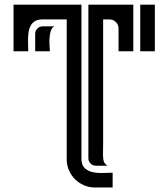

<svg xmlns="http://www.w3.org/2000/svg" viewBox="-20 -664 736 839"><path d="M165 -579.1Q146 -579.1 134 -572.3Q122.1 -565.4 115.2 -554Q108.4 -542.5 105.7 -527.8Q103 -513.2 102.5 -497.8Q102.1 -482.4 102.8 -467.3Q103.5 -452.1 103.5 -439.9H39.1V-643.6H335.9V29.3Q335.9 57.6 350.3 70.8Q364.7 84 385.7 88.4Q406.7 92.8 430.2 91.8Q453.6 90.8 472.2 90.8V155.3H394.5Q369.1 155.3 346.7 145.5Q324.2 135.7 307.6 119.1Q291 102.5 281.2 80.1Q271.5 57.6 271.5 32.2V-579.1ZM562.5 -643.6V-439.9H498V-539.6Q498 -556.2 486.3 -567.6Q474.6 -579.1 458 -579.1H430.7V-44.4Q430.7 -16.1 430.2 1.7Q429.7 19.5 431.2 30.5Q432.6 41.5 436.8 48.1Q440.9 54.7 449.7 60.1H398.9Q385.3 60.1 375.7 50.5Q366.2 41 366.2 27.3V-643.6ZM656.7 -643.6V-439.9H592.8V-643.6ZM133.8 -439.9V-516.6Q133.8 -529.8 143.3 -539.3Q152.8 -548.8 166 -548.8H216.8Q205.6 -542 201.4 -527.6Q197.3 -513.2 196.3 -496.8Q195.3 -480.5 196.5 -464.8Q197.8 -449.2 197.8 -439.9Z"/></svg>

Font: Isar CAT
Style: Regular
Weight: 400
Designer: Digitized by Peter Wiegel
Foundry: CAT-Fonts, Peter Wiegel
Version: Version 1.000; ttfautohint (v1.3)